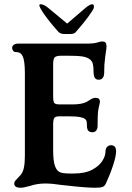

<svg xmlns="http://www.w3.org/2000/svg" viewBox="-20 -873 619 903"><path d="M47 -10Q47 -17 51 -22Q55 -27 62.5 -34.5Q70 -42 77 -50Q88 -63 92.5 -85Q97 -107 97 -140V-528Q97 -586 87 -608Q78 -628 57 -628H55Q47 -628 42 -634Q37 -640 37 -648Q37 -656 44.5 -662Q52 -668 67 -668H396Q421 -668 437 -673Q453 -678 460 -678Q476 -678 479 -668Q481 -660 481 -656Q481 -646 478 -629Q478 -625 474 -598.5Q470 -572 470 -531Q470 -515 463 -506.5Q456 -498 445 -498Q431 -498 425.5 -507.5Q420 -517 420 -538Q420 -557 417 -570.5Q414 -584 405 -592Q391 -604 367.5 -607.5Q344 -611 294 -611H270Q245 -611 237.5 -603.5Q230 -596 230 -571V-422Q230 -396 235 -389Q240 -382 260 -382H322Q363 -382 386 -393Q392 -396 405 -404.5Q418 -413 430 -413Q450 -413 450 -394Q450 -391 448 -383Q443 -364 441 -347Q439 -330 439 -281Q439 -267 432.5 -259Q426 -251 416 -251Q402 -251 395.5 -258Q389 -265 389 -281Q389 -300 385.5 -307Q382 -314 369 -319Q354 -324 335 -325Q316 -326 260 -326Q241 -326 235.5 -318.5Q230 -311 230 -286V-167Q230 -116 238.5 -92.5Q247 -69 262 -63Q277 -57 307 -57H327Q381 -57 414 -75Q447 -93 461.5 -116.5Q476 -140 476 -158Q476 -174 483.5 -182Q491 -190 502 -190Q526 -190 526 -162Q526 -139 512 -96Q498 -53 478 -10Q472 3 461.5 6.5Q451 10 428 10Q385 10 298 0L270 -3Q225 -10 192 -10Q155 -10 119 2Q91 10 77 10Q47 10 47 -10ZM209 -834 296 -762 380 -834Q402 -853 414 -853Q419 -853 421 -848Q423 -843 421 -835Q417 -824 395 -794Q373 -764 337 -723Q331 -713 309 -713H283Q263 -713 253 -725Q191 -795 170 -834Q165 -844 165 -848Q165 -853 171 -853Q187 -853 209 -834Z"/></svg>

Font: Raigarh Medium
Style: Regular
Weight: 500
Designer: jaikishan Patel
Foundry: MagicType
Version: Version 1.000